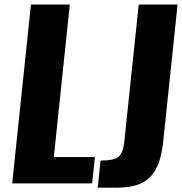

<svg xmlns="http://www.w3.org/2000/svg" viewBox="-20 -830 824 869"><path d="M422.4 19.5 435.1 -103.5Q438 -103.5 441.4 -103.5Q493.7 -103.5 514.6 -119.1Q537.1 -135.7 542.5 -187.5L607.9 -809.6H783.7L717.8 -180.7Q711.4 -128.4 698.5 -92.8Q685.5 -57.1 661.4 -31Q637.2 -4.9 599.4 7.3Q561.5 19.5 507.3 19.5ZM35.2 0 120.1 -809.6H295.9L223.6 -119.1H409.7L397 0Z"/></svg>

Font: Oswald
Style: Bold
Weight: 700
Designer: Vernon Adams
Foundry: Vernon Adams
Version: 3.0; ttfautohint (v0.94.23-7a4d-dirty) -l 8 -r 50 -G 200 -x 